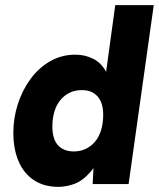

<svg xmlns="http://www.w3.org/2000/svg" viewBox="-20 -717 619 748"><path d="M208 11Q151 11 111.5 -15.5Q72 -42 52 -89.5Q32 -137 32 -199Q32 -257 49.5 -311.5Q67 -366 99 -409.5Q131 -453 175.5 -478.5Q220 -504 274 -504Q311 -504 343 -488Q375 -472 393.5 -437Q412 -402 407 -343L384 -369L429 -697H579L481 0H341L347 -122L383 -148Q361 -79 330.5 -45Q300 -11 268 0Q236 11 208 11ZM267 -127Q293 -127 314 -137Q335 -147 350.5 -165.5Q366 -184 374 -210.5Q382 -237 382 -270Q382 -301 372.5 -322Q363 -343 344.5 -354.5Q326 -366 299 -366Q273 -366 252 -356Q231 -346 215.5 -327.5Q200 -309 192 -282.5Q184 -256 184 -223Q184 -192 193.5 -170.5Q203 -149 222 -138Q241 -127 267 -127Z"/></svg>

Font: Hanken Grotesk Black
Style: Italic
Weight: 900
Italic angle: -8°
Designer: Alfredo Marco Pradil
Foundry: Hanken Design Co.
Version: Version 3.013